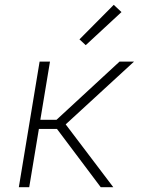

<svg xmlns="http://www.w3.org/2000/svg" viewBox="-20 -775 640 795"><path d="M449 0H397L216 -241H141L101 0H58L144 -520H187L147 -279H214L475 -520H535L252 -260ZM335 -588 309 -612 451 -755 483 -725Z"/></svg>

Font: Iosevka XLt Ex Obl
Style: Regular
Weight: 200
Width: 7
Italic angle: -9°
Monospace: yes
Designer: Belleve Invis
Foundry: Belleve Invis
Version: Version 32.5.0; ttfautohint (v1.8.4)